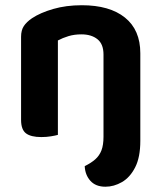

<svg xmlns="http://www.w3.org/2000/svg" viewBox="-20 -512 612 727"><path d="M511.3 -310.3V-214.9H371.9V-305.6Q371.9 -345.1 349 -363.5Q326.1 -381.9 288.2 -381.9Q261.4 -381.9 239.3 -375.2Q217.3 -368.5 199.2 -358.8V-214.9H59.8V-372.7Q59.8 -397.6 70.3 -413.4Q80.8 -429.2 101.1 -442.9Q132.4 -463.8 181.3 -478Q230.3 -492.2 289.6 -492.2Q395.1 -492.2 453.2 -445.4Q511.3 -398.6 511.3 -310.3ZM59.8 -262H199.2V-1.3Q190.3 1.3 173.3 4.1Q156.4 7 136.5 7Q97 7 78.4 -7.1Q59.8 -21.2 59.8 -58.1ZM300.8 117Q324.8 105.3 340.7 91.3Q356.5 77.3 364.2 57.2Q371.9 37 371.9 5.6V-242.5H511.3V21.2Q511.3 83.9 491.6 122Q472 160.1 441.7 177.5Q411.4 195 379.2 195Q342.3 195 322.2 172.6Q302.2 150.2 300.8 117Z"/></svg>

Font: Baloo Tamma 2
Style: Regular
Weight: 400
Designer: Divya Kowshik, Shuchita Grover and Ek Type
Foundry: Ek Type
Version: Version 1.700